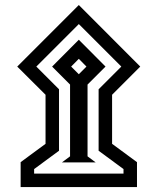

<svg xmlns="http://www.w3.org/2000/svg" viewBox="-20 -673 633 772"><path d="M49.3 -405.3 296.9 -652.8 543.9 -405.3 430.7 -292V-94.7L530.8 -21V79.1H63V-21L163.1 -94.7V-292ZM126 -405.3 217.3 -314V-66.9L117.2 6.8V24.9H476.6V6.8L376.5 -66.9V-314L467.8 -405.3L296.9 -576.2ZM229 -20 261.7 -44.4V-333L189.5 -405.3L296.9 -513.2L404.3 -405.3L332 -333V-44.4L364.7 -20ZM266.1 -405.3 296.9 -374.5 327.6 -405.3 296.9 -436.5Z"/></svg>

Font: Vazirmatn UI Black
Style: Regular
Weight: 900
Designer: Saber Rastikerdar
Foundry: Saber Rastikerdar
Version: Version 33.003